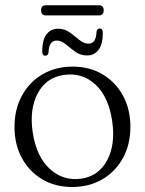

<svg xmlns="http://www.w3.org/2000/svg" viewBox="-20 -718 565 748"><path d="M263.5 -458.5Q329 -458.5 379.8 -428.2Q430.5 -398 459.2 -345.2Q488 -292.5 488 -223.5Q488 -155.5 459 -102.5Q430 -49.5 378.8 -19.5Q327.5 10.5 261 10.5Q195 10.5 144.5 -19.5Q94 -49.5 65.2 -102.2Q36.5 -155 36.5 -224Q36.5 -292 65.2 -345Q94 -398 145.2 -428.2Q196.5 -458.5 263.5 -458.5ZM297 -22Q364.5 -32 397.5 -93.8Q430.5 -155.5 417 -246.5Q403 -342 351.2 -389.2Q299.5 -436.5 228.5 -426Q159.5 -416 126.8 -354Q94 -292 107.5 -202Q122 -107 174.5 -59.5Q227 -12 297 -22ZM319 -502Q293 -502 273.2 -516.5Q253.5 -531 236 -545.5Q218.5 -560 200.5 -560Q171 -560 169 -514Q167.5 -501 156.5 -501Q144.5 -501 144.5 -517.5Q144.5 -562 161 -584Q177.5 -606 206.5 -606Q232.5 -606 252 -591.5Q271.5 -577 289 -562.5Q306.5 -548 325 -548Q354.5 -548 356 -594Q357.5 -607 368.5 -607Q380.5 -607 380.5 -590.5Q380.5 -545.5 364 -523.8Q347.5 -502 319 -502ZM140 -678Q140 -697.5 159 -697.5H365.5Q384 -697.5 384 -678Q384 -658 365.5 -658H159Q140 -658 140 -678Z"/></svg>

Font: Fraunces 72pt Soft Light
Style: Regular
Weight: 300
Version: Version 1.000;[b76b70a41]